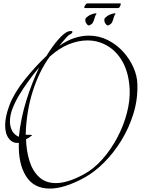

<svg xmlns="http://www.w3.org/2000/svg" viewBox="-20 -939 822 1121"><path d="M271 162Q177 162 131.5 89Q86 16 90 -105Q55 -101 32.5 -129Q10 -157 10 -208Q10 -259 36.5 -328Q63 -397 126 -476Q159 -517 190 -550.5Q221 -584 251 -612Q285 -668 321 -709Q357 -750 381 -756Q386 -757 389 -757.5Q392 -758 394 -758Q403 -758 403 -753Q403 -749 398.5 -744.5Q394 -740 389 -738Q382 -736 369 -722Q356 -708 344 -693Q332 -678 326 -671Q371 -703 414.5 -717Q458 -731 498 -731Q558 -731 609.5 -705Q661 -679 699 -637Q737 -595 759 -545.5Q781 -496 782 -448Q785 -358 758.5 -273.5Q732 -189 687 -116.5Q642 -44 586.5 11Q531 66 475 97Q357 162 271 162ZM307 130Q340 130 380.5 117.5Q421 105 469 79Q528 47 578 -9.5Q628 -66 665 -136Q702 -206 721 -279.5Q740 -353 737 -419Q732 -511 698 -574Q664 -637 609.5 -670Q555 -703 490 -703Q437 -703 380.5 -680Q324 -657 270 -608Q209 -524 171.5 -407Q134 -290 130 -153Q133 -152 136.5 -152Q140 -152 144 -152H155Q170 -152 166 -148Q148 -133 132 -126Q134 -58 152 0.5Q170 59 208 94.5Q246 130 307 130ZM90 -140Q101 -247 133.5 -351.5Q166 -456 209 -546Q192 -526 174.5 -503.5Q157 -481 140 -457Q115 -422 91.5 -383Q68 -344 53 -305Q38 -266 38 -230Q38 -200 51 -175Q58 -162 68.5 -153.5Q79 -145 90 -140ZM502 -791Q495 -788 486.5 -799Q478 -810 478 -822Q478 -831 484.5 -836.5Q491 -842 496 -846Q506 -853 524 -858.5Q542 -864 543 -859Q545 -855 544 -856.5Q543 -858 539.5 -853Q536 -848 529 -823Q526 -814 521 -805.5Q516 -797 502 -791ZM613 -791Q606 -788 597.5 -799Q589 -810 589 -822Q589 -831 595.5 -836.5Q602 -842 607 -846Q617 -853 635 -858.5Q653 -864 654 -859Q656 -855 655 -856.5Q654 -858 650.5 -853Q647 -848 640 -823Q637 -814 632 -805.5Q627 -797 613 -791ZM475 -892Q472 -892 472 -896Q472 -901 478 -910Q484 -919 490 -919H683Q685 -919 685 -916Q685 -910 680.5 -901Q676 -892 669 -892Z"/></svg>

Font: Inspiration
Style: Regular
Weight: 400
Designer: Robert E. Leuschke
Foundry: Robert E. Leuschke
Version: Version 2.010; ttfautohint (v1.8.3)